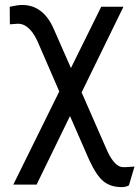

<svg xmlns="http://www.w3.org/2000/svg" viewBox="-20 -556 573 789"><path d="M70.8 -535.6Q155.8 -535.6 198.7 -441.9L271.5 -276.4L396 -528.3H487.3L315.4 -176.3L421.9 66.9Q451.7 129.4 484.9 130.9H497.6L532.7 128.4L509.8 205.6Q498 212.9 480 212.9Q435.5 212.9 406.2 189.9Q377 167 346.7 101.6L267.6 -79.1L130.4 202.6H34.7L223.6 -180.2L141.6 -369.1Q106 -458.5 53.7 -458.5L20.5 -456.1L20 -528.3Q53.2 -535.6 70.8 -535.6Z"/></svg>

Font: APIMedia Roboto
Style: Regular
Weight: 400
Designer: Google
Version: Version 2.137; 2017